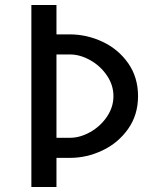

<svg xmlns="http://www.w3.org/2000/svg" viewBox="-20 -745 640 765"><path d="M105 -725H205V-608H258Q326 -608 388.8 -578.5Q451.5 -549 490.8 -493Q530 -437 530 -362Q530 -287 490.2 -231Q450.5 -175 388 -145.5Q325.5 -116 259 -116H205V0H105ZM259 -196Q299 -196 339.5 -218.8Q380 -241.5 406 -279.8Q432 -318 432 -362Q432 -406 406 -444.2Q380 -482.5 339.5 -505.2Q299 -528 259 -528H205V-196Z"/></svg>

Font: JuliaMono
Style: Regular
Weight: 400
Monospace: yes
Designer: cormullion
Foundry: corm
Version: Version 0.055; ttfautohint (v1.8.4)